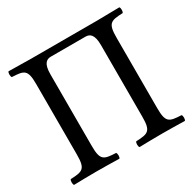

<svg xmlns="http://www.w3.org/2000/svg" viewBox="-145 -798 957 950"><g transform="rotate(-30 333.5 -322.5)"><path d="M521 -645H146C123 -645 67 -646 17 -647C11 -641 11 -620 17 -614C87 -611 104 -606 104 -523V-122C104 -39 87 -34 17 -31C11 -25 11 -4 17 2C56 1 107 0 147 0C185 0 236 1 276 2C282 -4 282 -25 276 -31C206 -34 189 -39 189 -122V-531C189 -593 211 -605 235 -605H432C456 -605 478 -593 478 -531V-122C478 -39 461 -34 391 -31C385 -25 385 -4 391 2C429 1 484 0 520 0C559 0 612 1 650 2C656 -4 656 -25 650 -31C580 -34 563 -39 563 -122V-523C563 -606 580 -611 650 -614C656 -620 656 -641 650 -647C600 -646 548 -645 521 -645Z"/></g></svg>

Font: Libertinus Serif
Style: Regular
Weight: 400
Designer: Philipp H. Poll, Khaled Hosny
Foundry: Caleb Maclennan
Version: Version 7.050;RELEASE